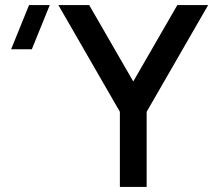

<svg xmlns="http://www.w3.org/2000/svg" viewBox="-20 -740 844 760"><path d="M454.5 0H560.5V-297.5L804 -720H682L507.5 -417.5L333 -720H211L454.5 -297.5ZM24 -545H106L177 -720H95Z"/></svg>

Font: Eudonet SemiBold
Style: Regular
Weight: 600
Designer: Mikhail Sharanda
Foundry: Mikhail Sharanda
Version: Version 4.503;Glyphs 3.1.2 (3151)